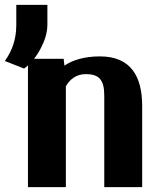

<svg xmlns="http://www.w3.org/2000/svg" viewBox="-71 -770 651 790"><path d="M-51 -519 28 -488C34 -492 39 -496 44 -501V0H200V-415C216 -443 242 -465 282 -465C337 -465 358 -441 358 -377V0H514V-334C514 -456 467 -538 340 -538C277 -538 228 -523 194 -500L191 -528H69C80 -542 89 -556 97 -572C111 -599 124 -631 124 -670V-750H-4V-666C-4 -604 -24 -557 -51 -519Z"/></svg>

Font: Aerodynamic
Style: Bd
Weight: 500
Designer: Google
Version: Version 2.000980; 2014